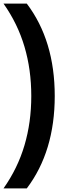

<svg xmlns="http://www.w3.org/2000/svg" viewBox="-28 -828 376 1068"><path d="M146 -294Q146 -440.5 108.2 -568.2Q70.5 -696 -8.5 -808H121Q276.5 -602.5 276.5 -294Q276.5 14.5 121 220H-8.5Q70.5 108 108.2 -19.8Q146 -147.5 146 -294Z"/></svg>

Font: Encode Sans Semi Condensed SmBd
Style: Regular
Weight: 600
Width: 4
Designer: Multiple Designers
Foundry: Impallari Type
Version: Version 2.000